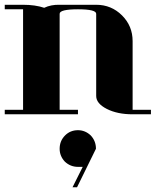

<svg xmlns="http://www.w3.org/2000/svg" viewBox="-20 -481 655 808"><path d="M0 0V-19H77.1V-441.9H0V-460.9H77.1Q128.4 -460.9 166 -448.2Q194.8 -461.9 231 -460.9H384.8Q448.7 -460.9 493.7 -416Q538.1 -371.6 538.1 -308.1V-19H615.2V0H538.1Q474.1 0 429.7 -22.5Q384.8 -45.4 384.8 -77.1V-422.9Q384.8 -441.9 308.1 -441.9Q231 -441.9 231 -422.9V-19H308.1V0ZM231 145Q231 111.8 253.9 88.9Q275.9 66.9 308.1 66.9Q338.4 66.9 361.8 88.9Q383.8 112.3 383.8 145L304.2 307.1H285.2L328.1 221.2H308.1Q276.4 221.2 252.9 199.2Q231 175.8 231 145Z"/></svg>

Font: Hjet
Style: Regular
Weight: 400
Designer: T. Christopher White
Version: Version 1.2